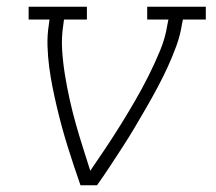

<svg xmlns="http://www.w3.org/2000/svg" viewBox="-20 -550 640 570"><path d="M219 0Q209 -28 199.5 -57Q190 -86 181 -114.5Q172 -143 164 -172.5Q156 -202 149 -231.5Q142 -261 136 -291Q130 -321 126 -351.5Q122 -382 121 -413.5Q120 -445 125 -477L127 -492H65V-530H238V-492H170L168 -477Q162 -439 164.5 -401Q167 -363 173 -326.5Q179 -290 187 -254Q195 -218 205 -182.5Q215 -147 226 -112.5Q237 -78 248 -43Q272 -78 295 -112.5Q318 -147 340 -182.5Q362 -218 382.5 -253.5Q403 -289 421.5 -326Q440 -363 455.5 -400.5Q471 -438 477 -477L480 -492H417V-530H591V-492H523L520 -477Q515 -445 503.5 -413.5Q492 -382 478 -351.5Q464 -321 448 -291Q432 -261 415 -231.5Q398 -202 380.5 -172.5Q363 -143 344.5 -114.5Q326 -86 307 -57Q288 -28 268 0Z"/></svg>

Font: Iosevka Curly Slab XLtExObl
Style: Regular
Weight: 200
Width: 7
Italic angle: -9°
Monospace: yes
Designer: Belleve Invis
Foundry: Belleve Invis
Version: Version 11.0.0; ttfautohint (v1.8.3)